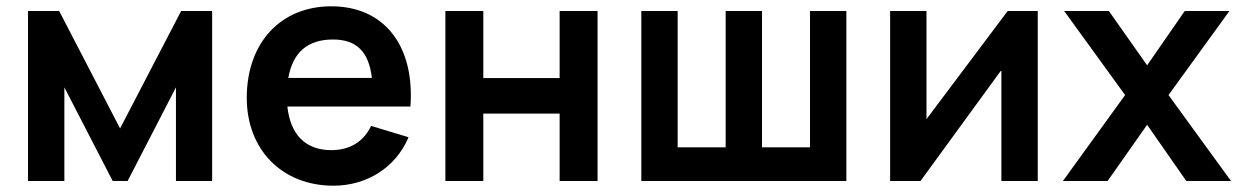

<svg xmlns="http://www.w3.org/2000/svg" viewBox="-20 -575 3941 610"><path d="M184.5 0V-297.5L338 0H385.5L539 -297.5V0H654V-540H555.5L361.5 -167L168 -540H69V0Z M1284 -236.5C1298 -431 1200 -555 1032.5 -555C873.5 -555 764 -441 764 -264C764 -100 875.5 15 1039.5 15C1143.5 15 1236.5 -41 1278 -139L1159 -175C1135.5 -125 1091.5 -98 1032.5 -98C950.5 -98 902.5 -147.5 893 -236.5ZM1037.5 -449.5C1112 -449.5 1151.5 -412 1161.5 -327.5H896C910 -407.5 956.5 -449.5 1037.5 -449.5Z M1515.5 0V-214H1758V0H1878.5V-540H1758V-327H1515.5V-540H1395V0Z M2669 0V-540H2553.5V-107H2401V-540H2285.5V-107H2133V-540H2017.5V0Z M3181.5 -540 2923.5 -196.5V-540H2808V0H2904.5L3161.5 -352.5V0H3277V-540Z M3499 0 3624.5 -178.5 3749 0H3891L3692.5 -273L3886 -540H3744L3624.5 -367.5L3503 -540H3361L3554.5 -273L3357 0Z"/></svg>

Font: Hauora
Style: Bold
Weight: 700
Designer: Wayne Shih
Foundry: WCYS
Version: Version 1.001;hotconv 1.0.109;makeotfexe 2.5.65596